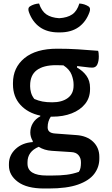

<svg xmlns="http://www.w3.org/2000/svg" viewBox="-20 -826 640 1096"><path d="M153 -70Q153 -99 168 -123.5Q183 -148 210 -162V-166Q139 -181 96.5 -227.5Q54 -274 54 -345V-352Q54 -440 119.5 -494Q185 -548 307 -548Q371 -548 424.5 -544.5Q478 -541 540 -536Q542 -531 543 -522Q544 -513 544 -504Q544 -476 535.5 -458Q527 -440 507 -440Q491 -440 471 -443Q451 -446 420 -449V-440Q453 -422 473.5 -393.5Q494 -365 494 -325V-317Q494 -268 466 -233Q438 -198 389.5 -179Q341 -160 279 -160Q274 -160 270 -160Q252 -134 252 -99Q252 -67 293 -64L415 -55Q476 -51 511.5 -17Q547 17 547 69V80Q547 128 518 166.5Q489 205 425.5 227.5Q362 250 257 250H232Q133 250 82 212Q31 174 31 119V110Q31 60 69 24.5Q107 -11 167 -15V-21Q153 -44 153 -70ZM176 -261Q199 -251 222.5 -246.5Q246 -242 278 -242Q334 -242 367 -266.5Q400 -291 400 -337V-345Q400 -370 388.5 -400Q377 -430 342 -453Q322 -454 300 -454Q228 -454 190 -425.5Q152 -397 152 -338V-332Q152 -317 157 -298Q162 -279 176 -261ZM247 176H276Q325 176 360.5 171.5Q396 167 430 155Q437 145 439.5 132Q442 119 442 106V99Q442 76 428 59.5Q414 43 385 42L276 35Q232 32 201 12Q137 39 137 100V108Q137 176 247 176ZM318 -722Q365 -725 392.5 -744Q420 -763 433 -806Q463 -804 486 -789Q499 -780 491 -757Q471 -701 428.5 -671Q386 -641 322 -641H314Q250 -641 207.5 -671Q165 -701 145 -757Q137 -780 150 -789Q173 -804 203 -806Q217 -763 244.5 -744Q272 -725 318 -722Z"/></svg>

Font: Recursive Sn Csl St Med
Style: Regular
Weight: 500
Version: Version 1.079;hotconv 1.0.112;makeotfexe 2.5.65598; ttfautoh